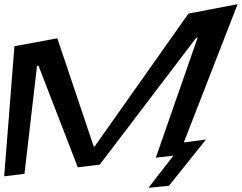

<svg xmlns="http://www.w3.org/2000/svg" viewBox="-52 -809 1156 918"><path d="M756 79 933 -142 827 -128 1084 -789 849 -744 400 -108 396 -109 222 -626 17 -588 -32 34 65 22 125 -494 132 -495 320 -9 425 -22 886 -628 893 -629 693 -55 777 -65 658 89Z"/></svg>

Font: Gamestation Warped
Style: Italic
Weight: 400
Designer: Jonas Hecksher
Foundry: Jonas Hecksher, Playtypeª, e-types AS
Version: Version 1.003